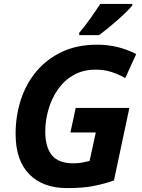

<svg xmlns="http://www.w3.org/2000/svg" viewBox="-20 -954 730 984"><path d="M324 10Q200 10 130 -61Q60 -132 60 -268Q60 -359 86.5 -441.5Q113 -524 166 -587.5Q219 -651 297 -688Q375 -725 478 -725Q585 -725 678 -677L622 -554Q586 -574 550 -585.5Q514 -597 471 -597Q405 -597 356.5 -569Q308 -541 276 -494.5Q244 -448 228 -392Q212 -336 212 -280Q212 -200 246 -158.5Q280 -117 356 -117Q381 -117 399.5 -120.5Q418 -124 439 -129L471 -275H341L368 -401H643L564 -29Q515 -12 460.5 -1Q406 10 324 10ZM386 -774V-786Q411 -814 441 -856.5Q471 -899 494 -934H658V-926Q647 -912 626.5 -892Q606 -872 581 -850Q556 -828 531.5 -808Q507 -788 488 -774Z"/></svg>

Font: BC Sans
Style: Bold Italic
Weight: 700
Italic angle: -12°
Designer: Monotype Design Team
Province of B.C.
Foundry: Monotype Imaging Inc.
Version: Version 2.000;GOOG;noto-source:20170915:90ef993387c0